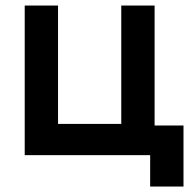

<svg xmlns="http://www.w3.org/2000/svg" viewBox="-20 -560 692 693"><path d="M522 113.3V0H69.2V-540H189.5V-112.8H417.7V-540H538V-107H642.3V113.3Z"/></svg>

Font: Hauora
Style: Regular
Weight: 400
Designer: Wayne Shih
Foundry: WCYS
Version: Version 1.001